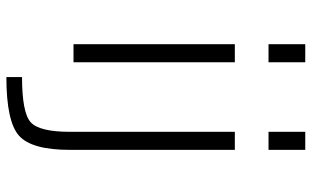

<svg xmlns="http://www.w3.org/2000/svg" viewBox="-214 -578 1010 623"><g transform="rotate(90 291.5 -266.0)"><path d="M123 1V-522.5H181.6V1ZM123 -631.8V-751H181.6V-631.8ZM407.2 -522.5H465.8V12.7Q465.8 136.7 419.9 177.7Q374 218.8 229.5 218.8V168Q345.7 168 376.5 139.6Q407.2 111.3 407.2 12.7ZM407.2 -631.8V-751H465.8V-631.8Z"/></g></svg>

Font: Gen Shin Gothic Light
Style: Regular
Weight: 200
Designer: [Source Han Sans]
Ryoko NISHIZUKA  (kana & ideographs); Paul D. Hunt (Latin, Greek & Cyrillic); Wenlong ZHANG  (bopomofo
Version: Version 1.002.20150607